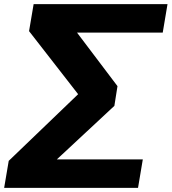

<svg xmlns="http://www.w3.org/2000/svg" viewBox="-32 -725 827 925"><path d="M-12 180 10 50 389 -314 364 -246 108 -575 130 -705H775L752 -568H295L311 -605L534 -310L519 -215L187 94L197 43H656L633 180Z"/></svg>

Font: Nunito Sans 7pt Expanded ExtraBold
Style: Italic
Weight: 800
Width: 7
Italic angle: -9°
Designer: Vernon Adams
Foundry: Vernon Adams
Version: Version 3.101;gftools[0.9.27]